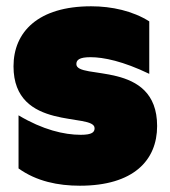

<svg xmlns="http://www.w3.org/2000/svg" viewBox="-20 -579 541 611"><path d="M234 12C405 12 480 -69 480 -178C480 -390 223 -323 223 -375C223 -388 232 -397 268 -397C310 -397 372 -384 455 -344V-511C403 -544 336 -559 270 -559C101 -559 23 -477 23 -368C23 -159 281 -222 281 -171C281 -159 274 -150 237 -150C184 -150 116 -166 39 -212V-43C96 -2 165 12 234 12Z"/></svg>

Font: Chess Sans Black
Style: Regular
Weight: 900
Designer: Wolf Bōese
Foundry: Wolf Bōese
Version: Version 7.223;Glyphs 3.3 (3306)